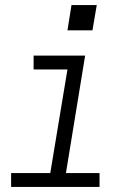

<svg xmlns="http://www.w3.org/2000/svg" viewBox="-20 -740 540 760"><path d="M24 0V-55H179L247 -465H113V-520H317L241 -55H374V0ZM346 -620H247L263 -720H363Z"/></svg>

Font: Iosevka SS04 Light Oblique
Style: Regular
Weight: 300
Italic angle: -9°
Monospace: yes
Designer: Belleve Invis
Foundry: Belleve Invis
Version: Version 19.0.0; ttfautohint (v1.8.4)